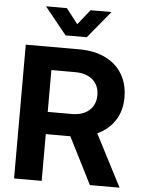

<svg xmlns="http://www.w3.org/2000/svg" viewBox="-62 -992 773 1040"><g transform="rotate(5 325.0 -472.0)"><path d="M54.3 0V-727.5H345.4Q427.4 -727.5 487.2 -698.4Q547 -669.3 579.4 -615.8Q611.8 -562.3 611.8 -488.9Q611.8 -416.8 577.7 -364.1Q543.6 -311.4 481.8 -282.8Q420.1 -254.3 336.5 -254.3H144.3V-375.1H336.4Q376.1 -375.1 404.9 -389.1Q433.6 -403.2 449.2 -428.8Q464.7 -454.5 464.7 -488.9Q464.7 -523.8 449 -549.1Q433.4 -574.4 404.6 -588.4Q375.9 -602.5 335.9 -602.5H204.5V0ZM466.6 0 300.3 -328.7H458.2L627.9 0ZM259 -943.9 322.4 -862.2 387.6 -943.9H501.1V-943.4L379.9 -796.4H264.6L145.9 -943.4V-943.9Z"/></g></svg>

Font: Inter Khmer Looped
Style: Regular
Weight: 400
Designer: Rasmus Andersson, Sovichet Tep
Foundry: Anagata Design
Version: Version 1.000